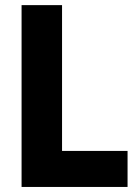

<svg xmlns="http://www.w3.org/2000/svg" viewBox="-20 -740 532 760"><path d="M65.4 0V-719.7H225.6V-142.6H484.9V0Z"/></svg>

Font: Reddit Sans ExtraBold
Style: Regular
Weight: 800
Designer: Stephen Hutchings
Foundry: Reddit
Version: Version 1.014; ttfautohint (v1.8.4.7-5d5b)